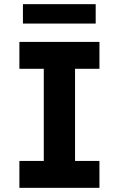

<svg xmlns="http://www.w3.org/2000/svg" viewBox="-20 -901 570 921"><path d="M73 0V-129H190V-571H73V-700H457V-571H340V-129H457V0ZM90 -788V-881H439V-788Z"/></svg>

Font: Lexend Deca SemiBold
Style: Regular
Weight: 600
Designer: Bonnie Shaver-Troup, Thomas Jockin
Foundry: Lexend
Version: Version 1.008; ttfautohint (v1.8.4.7-5d5b)